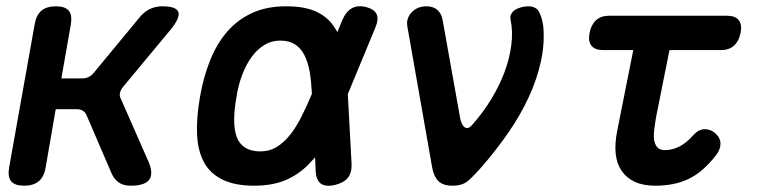

<svg xmlns="http://www.w3.org/2000/svg" viewBox="-20 -580 2440 610"><path d="M57 10Q27 10 15.5 -4Q4 -18 9 -48L90 -502Q95 -532 111.5 -546Q128 -560 158 -560Q187 -560 198.5 -546Q210 -532 205 -502L175 -331H242Q253 -331 262 -335.5Q271 -340 279 -350L422 -523Q437 -542 455.5 -551Q474 -560 495 -560Q540 -560 546.5 -542Q553 -524 523 -487L371 -304Q363 -294 361 -284.5Q359 -275 364 -266L452 -66Q468 -28 454 -9Q440 10 395 10Q373 10 358.5 0.5Q344 -9 335 -28L255 -214Q251 -223 243.5 -228Q236 -233 224 -233H157L125 -48Q120 -18 103 -4Q86 10 57 10Z M1097 -59Q1098 -31 1085 -15Q1072 1 1043 8Q1014 14 999.5 3.5Q985 -7 983 -35L981 -80Q975 -73 968 -66Q936 -30 892.5 -10Q849 10 788 10Q725 10 685.5 -10Q646 -30 627 -66.5Q608 -103 606 -154.5Q604 -206 615 -270Q626 -334 647 -387Q668 -440 701 -478.5Q734 -517 780.5 -538.5Q827 -560 889 -560Q950 -560 987 -542Q1024 -524 1044 -491Q1048 -485 1052 -478L1067 -515Q1079 -543 1097.5 -553.5Q1116 -564 1142 -558Q1169 -551 1176.5 -535Q1184 -519 1172 -491L1085 -281ZM971 -282Q969 -321 964 -352Q958 -384 946.5 -406Q935 -428 916.5 -439.5Q898 -451 870 -451Q843 -451 820.5 -437.5Q798 -424 780.5 -400.5Q763 -377 750 -343.5Q737 -310 731 -270Q724 -231 724 -199Q724 -167 732 -145Q740 -123 759 -111Q778 -99 807 -99Q836 -99 859 -113Q882 -127 901.5 -151.5Q921 -176 938 -210Q955 -243 971 -282Z M1353 -48 1274 -497Q1272 -511 1276 -522Q1280 -533 1289 -542Q1298 -551 1309.5 -555.5Q1321 -560 1334 -560Q1356 -560 1369 -549Q1382 -538 1386 -518L1441 -210Q1445 -184 1456 -176Q1467 -168 1479 -182Q1513 -220 1539.5 -263Q1566 -306 1582.5 -350Q1599 -394 1604.5 -437Q1610 -480 1602 -518Q1600 -528 1604.5 -536Q1609 -544 1617 -549Q1625 -554 1636.5 -557Q1648 -560 1658 -560Q1683 -560 1692.5 -542.5Q1702 -525 1706 -497Q1711 -442 1698.5 -385Q1686 -328 1660 -271.5Q1634 -215 1595 -158.5Q1556 -102 1507 -46Q1485 -21 1467 -5.5Q1449 10 1418 10Q1387 10 1372.5 -5Q1358 -20 1353 -48Z M2290 -530Q2316 -530 2327 -516Q2338 -502 2333 -476Q2328 -450 2312.5 -435.5Q2297 -421 2271 -421H2107L2065 -211Q2060 -183 2058 -163Q2056 -143 2059.5 -129.5Q2063 -116 2071 -109.5Q2079 -103 2092 -103Q2116 -103 2138.5 -114.5Q2161 -126 2182 -150Q2199 -169 2218 -169.5Q2237 -170 2252 -157Q2269 -142 2269 -123.5Q2269 -105 2255 -87Q2233 -59 2211.5 -40.5Q2190 -22 2166.5 -11Q2143 0 2117 5Q2091 10 2062 10Q2023 10 1996.5 -2.5Q1970 -15 1954.5 -38Q1939 -61 1936 -93Q1933 -125 1941 -165L1992 -421H1895Q1870 -421 1859 -435Q1848 -449 1853 -475Q1858 -501 1873.5 -515.5Q1889 -530 1915 -530Z"/></svg>

Font: Maple Mono SemiBold
Style: Italic
Weight: 600
Italic angle: -10°
Monospace: yes
Designer: subframe7536
Version: Version 7.000